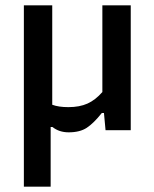

<svg xmlns="http://www.w3.org/2000/svg" viewBox="-20 -491 579 724"><path d="M70 -471H177V-96Q201 -87 238 -87Q280 -87 310 -100.5Q340 -114 366 -144V-471H473V0H378L372 -65H364Q333 -26 307 -9Q281 8 239 8Q203 8 178 -12H171V213H70Z"/></svg>

Font: Athiti SemiBold
Style: Regular
Weight: 600
Designer: CadsonDemak Team
Foundry: CadsonDemak
Version: Version 1.033